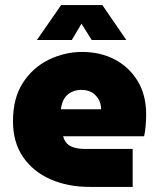

<svg xmlns="http://www.w3.org/2000/svg" viewBox="-20 -734 605 754"><path d="M333 0Q246 0 178 -30Q110 -60 70.5 -117.5Q31 -175 31 -258Q31 -349 70 -409Q109 -469 171.5 -499.5Q234 -530 303 -530Q374 -530 430.5 -500.5Q487 -471 520.5 -416Q554 -361 554 -284Q554 -265 552 -240.5Q550 -216 546 -199H228Q232 -182 243 -170.5Q254 -159 273 -154Q292 -149 316 -149H501V0ZM219 -305H377Q377 -317 374 -328Q371 -339 364.5 -348.5Q358 -358 349 -365.5Q340 -373 327.5 -377Q315 -381 300 -381Q281 -381 266.5 -375Q252 -369 242 -359Q232 -349 226.5 -335Q221 -321 219 -305ZM125 -577 220 -714H382L476 -577H340L300 -641L262 -577Z"/></svg>

Font: MuseoModerno Thin Black
Style: Regular
Weight: 900
Version: Version 1.002